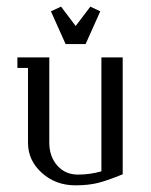

<svg xmlns="http://www.w3.org/2000/svg" viewBox="-20 -556 452 576"><path d="M32.2 -352.1V-383.8H127.9V-127.9Q127.9 -86.4 151.9 -59.3Q175.8 -32.2 213.9 -32.2Q250 -32.2 284.2 -42V-383.8H348.1V-33.2Q303.2 -14.6 274.2 -7.3Q245.1 0 206.1 0Q147 0 105.5 -37.4Q64 -74.7 64 -127.9V-352.1ZM132.8 -522 163.1 -536.1 207 -478 251 -536.1 280.8 -522 236.8 -423.8H176.8Z"/></svg>

Font: Gawaa
Style: Regular
Weight: 400
Designer: T. Christopher White
Version: Version 1.0